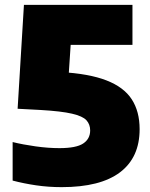

<svg xmlns="http://www.w3.org/2000/svg" viewBox="-20 -760 616 790"><path d="M234 10Q179 10 128.2 2.5Q77.5 -5 32 -17V-175.5Q74.5 -165 126.2 -157.8Q178 -150.5 224.5 -150.5Q293.5 -150.5 322.2 -169.5Q351 -188.5 351 -223.5Q351 -248 335.8 -265Q320.5 -282 276.5 -292.2Q232.5 -302.5 147 -307.5L52.5 -312.5L78.5 -740H525V-575.5H184L277 -670L259 -397L134.5 -468.5L229 -463.5Q346.5 -457 418 -429.2Q489.5 -401.5 522 -351.5Q554.5 -301.5 554.5 -228.5Q554.5 -112 473.8 -51Q393 10 234 10Z"/></svg>

Font: Encode Sans Condensed Thin Black
Style: Regular
Weight: 900
Version: Version 3.002